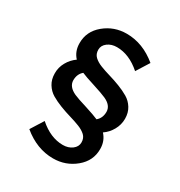

<svg xmlns="http://www.w3.org/2000/svg" viewBox="-169 -817 881 942"><g transform="rotate(30 272.0 -345.5)"><path d="M356.9 -263.2Q381.3 -283.2 381.3 -319.3Q380.9 -355.5 335.9 -375.5Q314 -385.3 260.7 -402.3Q207.5 -418.9 187 -428.2Q162.6 -408.2 162.6 -372.1Q163.1 -335.9 208 -315.4Q229.5 -305.7 281.7 -290Q334 -273.4 356.9 -263.2ZM276.4 -71.3Q307.1 -71.3 328.6 -87.4Q350.1 -103.5 350.1 -127.9Q350.1 -152.3 334.5 -167Q318.8 -181.6 293.9 -191.4Q269 -201.2 238.8 -210Q208.5 -218.8 178.2 -230.5Q147.9 -242.2 123 -256.8Q98.1 -271.5 82.5 -296.9Q66.9 -322.3 66.9 -356.4Q66.4 -389.6 83 -419.4Q99.6 -449.2 127 -468.3Q98.1 -499.5 98.1 -545.4Q97.7 -612.3 151.4 -656.7Q205.1 -701.2 276.4 -701.2Q368.2 -701.2 448.2 -634.8L402.8 -562.5Q337.4 -620.1 267.6 -620.1Q236.8 -620.1 215.3 -604Q193.8 -587.9 193.8 -563.5Q193.8 -539.1 209.5 -524.4Q225.1 -509.8 250 -500Q274.9 -490.2 305.2 -481.4Q335.4 -472.7 365.7 -460.9Q396 -449.2 420.9 -434.6Q445.8 -419.9 461.4 -394.5Q477.1 -369.1 477.1 -335Q477.1 -301.3 460.4 -271.5Q443.8 -241.7 416.5 -223.1Q445.8 -191.4 445.8 -146Q446.3 -79.1 392.6 -34.7Q338.9 9.8 267.6 9.8Q175.8 9.8 95.7 -56.6L141.1 -128.9Q206.5 -71.3 276.4 -71.3Z"/></g></svg>

Font: Spinnaker
Style: Regular
Weight: 400
Designer: Elena Albertoni
Foundry: Elena Albertoni
Version: Version 1.001